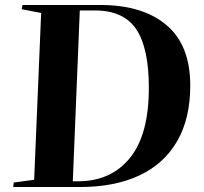

<svg xmlns="http://www.w3.org/2000/svg" viewBox="-20 -750 818 770"><path d="M33 0 35 -18 117 -29 145 -698 67 -713 70 -730H383Q552 -730 647.5 -649.5Q743 -569 743 -407Q743 -274 690 -183Q637 -92 538 -46Q439 0 301 0ZM272 -23H293Q425 -23 501 -116.5Q577 -210 577 -398Q577 -557 526.5 -632.5Q476 -708 361 -708H300Z"/></svg>

Font: Literata 72pt
Style: Bold Italic
Weight: 700
Italic angle: -2°
Designer: Latin by Veronika Burian and Jose Scaglione. Greek by Irene Vlachou. Cyrillic by Vera Evstafieva
Foundry: TypeTogether
Version: Version 3.002